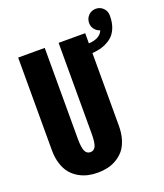

<svg xmlns="http://www.w3.org/2000/svg" viewBox="-147 -900 861 1008"><g transform="rotate(-20 283.0 -396.0)"><path d="M37.5 -182.5V-700H186V-193Q186 -142.5 195.5 -123Q205 -103.5 225 -103.5Q245 -103.5 254.2 -122.8Q263.5 -142 263.5 -192.5V-700H412V-643Q475 -646.5 491.5 -687Q473 -692.5 461.2 -707.8Q449.5 -723 449.5 -742.5Q449.5 -767.5 466.2 -784.5Q483 -801.5 507.5 -801.5Q532 -801.5 548.8 -784.5Q565.5 -767.5 565.5 -742.5Q565.5 -700.5 552 -670Q538.5 -639.5 515.2 -623Q492 -606.5 467 -598.8Q442 -591 412 -589V-182.5Q412 -140 401.2 -106Q390.5 -72 372.5 -50.5Q354.5 -29 330 -14.8Q305.5 -0.5 279.5 5.2Q253.5 11 225 11Q196.5 11 170.8 5.2Q145 -0.5 120.2 -14.8Q95.5 -29 77.5 -50.5Q59.5 -72 48.5 -106Q37.5 -140 37.5 -182.5Z"/></g></svg>

Font: League Mono Condensed
Style: Bold
Weight: 700
Width: 1
Designer: Tyler Finck
Foundry: The League of Moveable Type / Tyler Finck
Version: Version 2.210